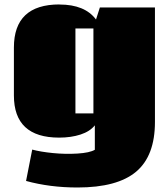

<svg xmlns="http://www.w3.org/2000/svg" viewBox="-20 -668 758 870"><path d="M403.3 -539.1H321.8V-154.3H403.3ZM249.5 -647.9V-647.5Q364.7 -647.5 415 -579.6L432.6 -634.3H682.1V-115.2Q682.1 38.1 596.9 109.9Q511.7 181.6 331.1 181.6Q206.1 181.6 98.1 151.9L126 9.8Q163.6 20 220 25.6Q276.4 31.2 331.3 27.8Q386.2 24.4 409.7 10.7V-100.1Q387.7 -72.3 344.7 -58.3Q301.8 -44.4 248 -44.4Q43 -44.4 43 -235.4V-452.6Q43 -647.9 249.5 -647.9Z"/></svg>

Font: Coda ExtraBold
Style: Regular
Weight: 800
Version: Version 2.001; ttfautohint (v0.8) -r 50 -G 200 -x